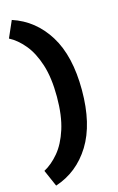

<svg xmlns="http://www.w3.org/2000/svg" viewBox="-166 -859 658 1068"><g transform="rotate(-15 163.5 -325.0)"><path d="M18 152 -24 56Q21 32 61 -15.5Q101 -63 125.5 -139.5Q150 -216 150 -325Q150 -434 125.5 -510.5Q101 -587 61 -635Q21 -683 -24 -706L18 -802Q146 -760 220 -640.5Q294 -521 294 -325Q294 -129 220 -9.5Q146 110 18 152Z"/></g></svg>

Font: Radio Canada Big
Style: Regular
Weight: 400
Designer: Étienne Aubert Bonn
Foundry: Coppers and Brasses
Version: Version 1.001